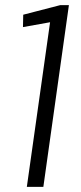

<svg xmlns="http://www.w3.org/2000/svg" viewBox="-20 -724 314 744"><path d="M148 0H84L180 -680L203 -643L69 -619L70 -667L213 -704H247Z"/></svg>

Font: Pathway Extreme Condensed ExtraLight
Style: Italic
Weight: 250
Width: 3
Italic angle: -8°
Version: Version 1.001;gftools[0.9.26]